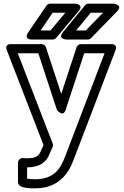

<svg xmlns="http://www.w3.org/2000/svg" viewBox="-20 -795 682 1053"><path d="M128.7 123C192.1 122.4 233.1 98.5 251.2 50.4L268.5 11.1C271.2 4.9 270.9 -2.9 268.9 -8L77.5 -503H190.1L292.2 -192.2C292.2 -192.2 325.4 -148.5 339.8 -192.2L441.9 -503H553.6L334.5 70C308.7 137.5 269.3 188 171.9 188C155.1 188 139.4 186.7 128.7 184.7ZM171.9 238C293.9 238 351.3 165.5 381.1 88L613.3 -519.1C627.5 -556.3 589.9 -553 589.9 -553H423.8C414.2 -553 403.5 -546.4 400 -535.8L316 -280.1L231.9 -535.8C228.9 -544.9 219.3 -553 208.2 -553H41C1 -553 17.7 -519 17.7 -519L218.6 0.4L205.1 30.9C192.6 59.5 181.4 73 126.8 73C121.7 73 113 72 103.7 72C93 72 78.7 81.9 78.7 97V204C78.7 237.3 139.5 238 171.9 238ZM477.4 -725H545L450.6 -628H397.6ZM465.6 -775C458.4 -775 451 -771.6 446.3 -765.9L325.3 -618.9C293.7 -580.5 344.6 -578 344.6 -578H461.2C466.9 -578 474.3 -580.6 479.1 -585.6L622.1 -732.6C656.7 -768.1 604.2 -775 604.2 -775ZM268.7 -725H338.3L257 -628H202.7ZM255.5 -775C248 -775 239.6 -771 234.8 -764.1L134.7 -617.1C107.4 -576.9 155.4 -578 155.4 -578H268.7C275.7 -578 283.1 -581.3 287.9 -586.9L411.1 -733.9C443 -772.1 391.9 -775 391.9 -775Z"/></svg>

Font: Asimov
Style: WidOu
Weight: 500
Designer: Google
Version: Version 2.000980; 2014